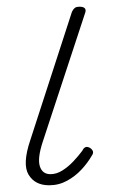

<svg xmlns="http://www.w3.org/2000/svg" viewBox="-20 -535 340 571"><path d="M126 16Q84 16 65 -15.5Q46 -47 70 -118L194 -500Q198 -508 202.5 -511.5Q207 -515 217 -515Q227 -515 231.5 -511Q236 -507 234 -499L107 -113Q91 -64 98.5 -40.5Q106 -17 130 -17Q148 -17 165.5 -28Q183 -39 198.5 -55.5Q214 -72 225 -87Q228 -94 233.5 -97Q239 -100 248 -95Q255 -90 256.5 -84.5Q258 -79 253 -72Q241 -51 222.5 -31Q204 -11 179.5 2.5Q155 16 126 16Z"/></svg>

Font: Playwrite MX Thin
Style: Regular
Weight: 250
Designer: Veronika Burian, José Scaglione
Foundry: TypeTogether
Version: Version 1.002